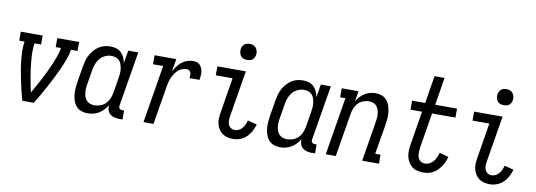

<svg xmlns="http://www.w3.org/2000/svg" viewBox="-57 -1100 4115 1473"><g transform="rotate(10 2000.0 -363.5)"><path d="M149 0Q139 -36 130 -72.5Q121 -109 113.5 -146Q106 -183 99 -220Q92 -257 88 -295Q84 -333 82.5 -372Q81 -411 87 -450H46V-520H216V-450H165Q160 -417 160 -385Q160 -353 163 -321.5Q166 -290 169.5 -258.5Q173 -227 178.5 -196.5Q184 -166 190 -135Q196 -104 203 -74Q220 -104 237 -134.5Q254 -165 270 -196Q286 -227 301 -258Q316 -289 329.5 -321Q343 -353 354.5 -385Q366 -417 371 -450H330V-520H500V-450H449Q443 -411 428.5 -372Q414 -333 397 -295Q380 -257 361 -220Q342 -183 322.5 -146Q303 -109 282 -72.5Q261 -36 239 0Z M658 8Q632 8 608.5 -0.5Q585 -9 569.5 -27Q554 -45 546 -68.5Q538 -92 535.5 -117Q533 -142 535 -167.5Q537 -193 541 -219L561 -339Q565 -362 571 -385Q577 -408 588.5 -429.5Q600 -451 616.5 -470Q633 -489 653 -502.5Q673 -516 696.5 -522Q720 -528 743 -528Q767 -528 789.5 -521Q812 -514 828 -498.5Q844 -483 853 -462.5Q862 -442 866 -419L883 -520H961L890 -93Q889 -87 890 -81Q891 -75 895 -70.5Q899 -66 904.5 -64Q910 -62 916 -62H931V8H904Q884 8 865.5 3Q847 -2 833 -14Q819 -26 813.5 -44.5Q808 -63 810 -83Q799 -63 782 -45Q765 -27 745 -15Q725 -3 702.5 2.5Q680 8 658 8ZM700 -62Q723 -62 746.5 -70.5Q770 -79 787.5 -97Q805 -115 814 -137.5Q823 -160 827 -183L847 -303Q850 -321 851 -339Q852 -357 849.5 -374Q847 -391 841.5 -407Q836 -423 825 -435Q814 -447 797.5 -452.5Q781 -458 763 -458Q740 -458 716 -447.5Q692 -437 675.5 -417.5Q659 -398 650 -375Q641 -352 637 -328L617 -208Q614 -191 613.5 -174Q613 -157 615 -140.5Q617 -124 623 -109Q629 -94 640.5 -83Q652 -72 667.5 -67Q683 -62 700 -62Z M1093 0 1167 -450H1088V-520H1257L1240 -420Q1251 -441 1265.5 -461Q1280 -481 1299 -496.5Q1318 -512 1341 -520Q1364 -528 1387 -528Q1403 -528 1417.5 -523.5Q1432 -519 1441.5 -508.5Q1451 -498 1456.5 -484.5Q1462 -471 1463.5 -456Q1465 -441 1464 -425.5Q1463 -410 1460 -394H1382Q1384 -405 1384 -416Q1384 -427 1381 -436.5Q1378 -446 1369 -452Q1360 -458 1350 -458Q1332 -458 1313.5 -451Q1295 -444 1281 -430.5Q1267 -417 1256.5 -400.5Q1246 -384 1238.5 -366.5Q1231 -349 1227 -331Q1223 -313 1220 -295L1171 0Z M1792 8Q1769 8 1747.5 3Q1726 -2 1708.5 -14.5Q1691 -27 1679.5 -45.5Q1668 -64 1662.5 -85Q1657 -106 1658 -129Q1659 -152 1663 -175L1708 -450H1577V-520H1799L1740 -164Q1737 -147 1736.5 -129.5Q1736 -112 1742 -96.5Q1748 -81 1761.5 -71.5Q1775 -62 1793 -62Q1809 -62 1825 -70Q1841 -78 1851.5 -91.5Q1862 -105 1869 -120.5Q1876 -136 1880 -152L1952 -133Q1944 -106 1930.5 -80Q1917 -54 1896 -33.5Q1875 -13 1847.5 -2.5Q1820 8 1792 8ZM1792 -608Q1777 -608 1763.5 -613Q1750 -618 1742 -629.5Q1734 -641 1731.5 -655.5Q1729 -670 1731 -685Q1733 -695 1738.5 -705Q1744 -715 1752.5 -721.5Q1761 -728 1771.5 -730.5Q1782 -733 1793 -733Q1808 -733 1821.5 -727.5Q1835 -722 1843 -710.5Q1851 -699 1854 -684.5Q1857 -670 1854 -655Q1852 -645 1846.5 -635Q1841 -625 1832.5 -618.5Q1824 -612 1813.5 -610Q1803 -608 1792 -608Z M2158 8Q2132 8 2108.5 -0.5Q2085 -9 2069.5 -27Q2054 -45 2046 -68.5Q2038 -92 2035.5 -117Q2033 -142 2035 -167.5Q2037 -193 2041 -219L2061 -339Q2065 -362 2071 -385Q2077 -408 2088.5 -429.5Q2100 -451 2116.5 -470Q2133 -489 2153 -502.5Q2173 -516 2196.5 -522Q2220 -528 2243 -528Q2267 -528 2289.5 -521Q2312 -514 2328 -498.5Q2344 -483 2353 -462.5Q2362 -442 2366 -419L2383 -520H2461L2390 -93Q2389 -87 2390 -81Q2391 -75 2395 -70.5Q2399 -66 2404.5 -64Q2410 -62 2416 -62H2431V8H2404Q2384 8 2365.5 3Q2347 -2 2333 -14Q2319 -26 2313.5 -44.5Q2308 -63 2310 -83Q2299 -63 2282 -45Q2265 -27 2245 -15Q2225 -3 2202.5 2.5Q2180 8 2158 8ZM2200 -62Q2223 -62 2246.5 -70.5Q2270 -79 2287.5 -97Q2305 -115 2314 -137.5Q2323 -160 2327 -183L2347 -303Q2350 -321 2351 -339Q2352 -357 2349.5 -374Q2347 -391 2341.5 -407Q2336 -423 2325 -435Q2314 -447 2297.5 -452.5Q2281 -458 2263 -458Q2240 -458 2216 -447.5Q2192 -437 2175.5 -417.5Q2159 -398 2150 -375Q2141 -352 2137 -328L2117 -208Q2114 -191 2113.5 -174Q2113 -157 2115 -140.5Q2117 -124 2123 -109Q2129 -94 2140.5 -83Q2152 -72 2167.5 -67Q2183 -62 2200 -62Z M2513 0 2587 -450H2546V-520H2677L2663 -439Q2675 -459 2690.5 -476Q2706 -493 2725.5 -505Q2745 -517 2767 -522.5Q2789 -528 2810 -528Q2836 -528 2859 -519Q2882 -510 2897 -492Q2912 -474 2919.5 -450.5Q2927 -427 2930 -402.5Q2933 -378 2931 -352Q2929 -326 2925 -301L2886 -70H2927L2928 0H2797L2848 -312Q2851 -329 2852 -346Q2853 -363 2851 -379Q2849 -395 2843.5 -410Q2838 -425 2827.5 -436.5Q2817 -448 2801.5 -453Q2786 -458 2769 -458Q2747 -458 2724 -449Q2701 -440 2684.5 -422Q2668 -404 2659 -381.5Q2650 -359 2647 -337L2591 0Z M3275 8Q3251 8 3227.5 2.5Q3204 -3 3186.5 -16.5Q3169 -30 3157 -50Q3145 -70 3140 -92.5Q3135 -115 3136 -139.5Q3137 -164 3141 -188L3184 -450H3094V-520H3196L3231 -735H3309L3274 -520H3444V-450H3262L3217 -177Q3215 -164 3214.5 -151Q3214 -138 3214.5 -125.5Q3215 -113 3219 -101Q3223 -89 3231 -80Q3239 -71 3250.5 -66.5Q3262 -62 3275 -62Q3293 -62 3310.5 -71Q3328 -80 3340 -95Q3352 -110 3359.5 -127.5Q3367 -145 3372 -163L3443 -143Q3438 -124 3430 -105.5Q3422 -87 3410.5 -69.5Q3399 -52 3384.5 -37Q3370 -22 3352 -11.5Q3334 -1 3314 3.5Q3294 8 3275 8Z M3792 8Q3769 8 3747.5 3Q3726 -2 3708.5 -14.5Q3691 -27 3679.5 -45.5Q3668 -64 3662.5 -85Q3657 -106 3658 -129Q3659 -152 3663 -175L3708 -450H3577V-520H3799L3740 -164Q3737 -147 3736.5 -129.5Q3736 -112 3742 -96.5Q3748 -81 3761.5 -71.5Q3775 -62 3793 -62Q3809 -62 3825 -70Q3841 -78 3851.5 -91.5Q3862 -105 3869 -120.5Q3876 -136 3880 -152L3952 -133Q3944 -106 3930.5 -80Q3917 -54 3896 -33.5Q3875 -13 3847.5 -2.5Q3820 8 3792 8ZM3792 -608Q3777 -608 3763.5 -613Q3750 -618 3742 -629.5Q3734 -641 3731.5 -655.5Q3729 -670 3731 -685Q3733 -695 3738.5 -705Q3744 -715 3752.5 -721.5Q3761 -728 3771.5 -730.5Q3782 -733 3793 -733Q3808 -733 3821.5 -727.5Q3835 -722 3843 -710.5Q3851 -699 3854 -684.5Q3857 -670 3854 -655Q3852 -645 3846.5 -635Q3841 -625 3832.5 -618.5Q3824 -612 3813.5 -610Q3803 -608 3792 -608Z"/></g></svg>

Font: Iosevka Curly Slab
Style: Italic
Weight: 400
Italic angle: -9°
Monospace: yes
Designer: Belleve Invis
Foundry: Belleve Invis
Version: Version 22.1.2; ttfautohint (v1.8.4)